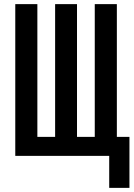

<svg xmlns="http://www.w3.org/2000/svg" viewBox="-20 -755 647 930"><path d="M509 155V0H54V-735H161V-92H247V-735H353V-92H439V-735H546V-92H607V155Z"/></svg>

Font: Iosevka Curly SmBdEx
Style: Regular
Weight: 600
Width: 7
Monospace: yes
Designer: Belleve Invis
Foundry: Belleve Invis
Version: Version 11.1.0; ttfautohint (v1.8.3)